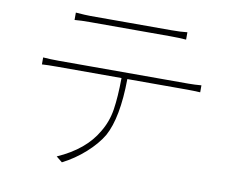

<svg xmlns="http://www.w3.org/2000/svg" viewBox="-80 -817 1160 952"><g transform="rotate(10 500.0 -341.5)"><path d="M710 -678.7H303.7Q259.8 -678.7 227.5 -675.8V-712.9Q278.3 -709 301.8 -709H710Q756.8 -709 789.1 -712.9V-675.8Q751 -678.7 710 -678.7ZM183.6 -462.9H837.9Q869.1 -462.9 903.3 -465.8V-430.7Q866.2 -432.6 837.9 -432.6H536.1Q534.2 -237.3 481.4 -141.6Q453.1 -93.8 401.4 -47.4Q349.6 -1 288.1 30.3L257.8 5.9Q395.5 -54.7 454.1 -157.2Q486.3 -210 496.1 -273.4Q505.9 -336.9 506.8 -432.6H183.6Q133.8 -432.6 106.4 -430.7V-465.8Q144.5 -462.9 183.6 -462.9Z"/></g></svg>

Font: Gen Shin Gothic Monospace ExtraLight
Style: Regular
Weight: 200
Designer: [Source Han Sans]
Ryoko NISHIZUKA  (kana & ideographs); Paul D. Hunt (Latin, Greek & Cyrillic); Wenlong ZHANG  (bopomofo
Version: Version 1.002.20150607